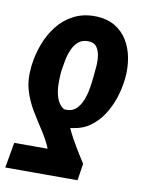

<svg xmlns="http://www.w3.org/2000/svg" viewBox="-86 -599 649 842"><g transform="rotate(10 238.5 -178.0)"><path d="M317.9 183.1H-3.9L16.1 69.8H164.6Q160.6 58.6 154.8 47.1Q148.9 35.6 142.8 24.4Q136.7 13.2 129.9 2.9Q101.6 -40.5 76.9 -81.3Q52.2 -122.1 38.8 -167Q25.4 -211.9 31.2 -266.6L32.2 -277.8Q38.1 -326.7 55.7 -373.8Q73.2 -420.9 103 -458.5Q132.8 -496.1 175 -517.8Q217.3 -539.6 272 -538.6Q323.7 -537.1 358.9 -515.9Q394 -494.6 414.8 -460Q435.5 -425.3 443.1 -382.3Q450.7 -339.4 446.3 -294.4L444.8 -283.7Q440.4 -244.6 427 -204.1Q413.6 -163.6 390.6 -127.9Q367.7 -92.3 334.2 -68.1Q300.8 -43.9 257.3 -38.6Q254.4 -38.1 251.7 -37.6Q249 -37.1 246.6 -36.6Q254.9 -18.1 264.9 0.5Q274.9 19 285.6 37.1Q296.4 55.2 307.4 73Q318.4 90.8 329.6 107.9ZM307.6 -271.5 308.6 -281.7Q310.1 -298.3 312.3 -321.8Q314.5 -345.2 311.3 -368.9Q308.1 -392.6 296.6 -408.7Q285.2 -424.8 260.3 -425.3Q232.9 -426.3 215.3 -411.4Q197.8 -396.5 187.7 -372.8Q177.7 -349.1 172.9 -323.5Q168 -297.9 165 -277.8L164.1 -267.6Q162.1 -244.6 162.6 -215.6Q163.1 -186.5 171.4 -159.7Q179.7 -132.8 200.7 -116.2Q203.6 -114.7 206.8 -113.5Q210 -112.3 212.4 -112.8Q240.7 -111.3 258.3 -127.4Q275.9 -143.6 286.4 -169.9Q296.9 -196.3 301.3 -224.1Q305.7 -252 307.6 -271.5Z"/></g></svg>

Font: Roboto Condensed
Style: Bold Italic
Weight: 700
Italic angle: -12°
Designer: Christian Robertson
Foundry: Google
Version: Version 3.0